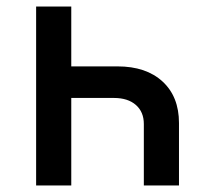

<svg xmlns="http://www.w3.org/2000/svg" viewBox="-20 -570 640 590"><path d="M199 -550V-366H341Q429 -366 479.5 -319.5Q530 -273 530 -192V0H422V-189Q422 -226 397.5 -247.5Q373 -269 330 -269H199V0H91V-550Z"/></svg>

Font: JetBrains Mono NL SemiBold
Style: Regular
Weight: 600
Designer: Philipp Nurullin, Konstantin Bulenkov
Foundry: JetBrains
Version: Version 2.304; ttfautohint (v1.8.4.7-5d5b)